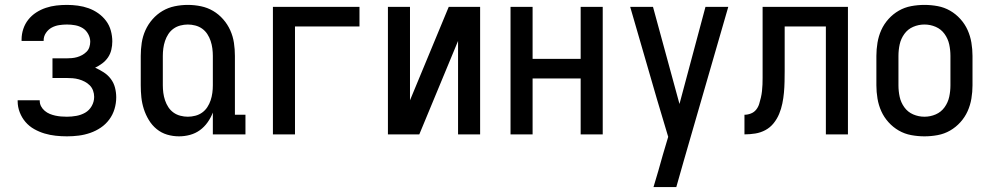

<svg xmlns="http://www.w3.org/2000/svg" viewBox="-20 -548 4040 783"><path d="M253 8Q230 8 207 5.5Q184 3 162 -3.5Q140 -10 119.5 -21.5Q99 -33 84 -50.5Q69 -68 60.5 -90Q52 -112 52 -135V-139H142V-137Q142 -125 147.5 -114.5Q153 -104 162.5 -96Q172 -88 183 -83.5Q194 -79 205.5 -76.5Q217 -74 229 -73Q241 -72 253 -72Q272 -72 291.5 -75.5Q311 -79 327.5 -88.5Q344 -98 354 -115.5Q364 -133 364 -153Q364 -166 359.5 -178.5Q355 -191 346 -200Q337 -209 325.5 -215Q314 -221 301.5 -224.5Q289 -228 276 -229Q263 -230 250 -230H194V-310H250Q261 -310 272.5 -311Q284 -312 294.5 -315Q305 -318 315 -323.5Q325 -329 333 -337Q341 -345 344.5 -356Q348 -367 348 -378Q348 -394 339.5 -409.5Q331 -425 317 -433.5Q303 -442 286.5 -445Q270 -448 253 -448Q237 -448 221 -445.5Q205 -443 191 -435.5Q177 -428 167.5 -414Q158 -400 158 -384V-381H68V-387Q68 -409 75 -430Q82 -451 95.5 -468Q109 -485 127.5 -497Q146 -509 167 -516Q188 -523 209.5 -525.5Q231 -528 253 -528Q275 -528 297.5 -525Q320 -522 341 -514.5Q362 -507 380.5 -494Q399 -481 412.5 -463Q426 -445 432 -423Q438 -401 438 -379Q438 -362 434 -345Q430 -328 420.5 -314Q411 -300 397 -289.5Q383 -279 368 -272Q386 -264 403 -253Q420 -242 432 -226Q444 -210 449 -190.5Q454 -171 454 -151Q454 -127 447 -103.5Q440 -80 425.5 -60.5Q411 -41 391 -27.5Q371 -14 348 -6Q325 2 301 5Q277 8 253 8Z M710 8Q685 8 661.5 1Q638 -6 619 -21.5Q600 -37 587 -58.5Q574 -80 566.5 -103.5Q559 -127 556.5 -151Q554 -175 554 -200V-320Q554 -347 558 -373.5Q562 -400 573 -424.5Q584 -449 602 -469.5Q620 -490 643 -503.5Q666 -517 692.5 -522.5Q719 -528 746 -528Q773 -528 799.5 -522.5Q826 -517 849 -503.5Q872 -490 890 -469.5Q908 -449 919 -424.5Q930 -400 934 -373.5Q938 -347 938 -320V-80H981V0H848V-89Q840 -68 826.5 -49Q813 -30 795 -17Q777 -4 755 2Q733 8 710 8ZM746 -72Q761 -72 776.5 -76Q792 -80 804.5 -89Q817 -98 825.5 -111Q834 -124 839 -139Q844 -154 846 -169.5Q848 -185 848 -200V-320Q848 -335 846 -350.5Q844 -366 839 -381Q834 -396 825.5 -409Q817 -422 804.5 -431Q792 -440 776.5 -444Q761 -448 746 -448Q731 -448 715.5 -444Q700 -440 687.5 -431Q675 -422 666.5 -409Q658 -396 653 -381Q648 -366 646 -350.5Q644 -335 644 -320V-200Q644 -185 646 -169.5Q648 -154 653 -139Q658 -124 666.5 -111Q675 -98 687.5 -89Q700 -80 715.5 -76Q731 -72 746 -72Z M1093 0V-520H1446V-440H1183V0Z M1562 0V-520H1652V-139L1810 -520H1938V0H1848V-381L1690 0Z M2062 0V-520H2152V-308H2348V-520H2438V0H2348V-228H2152V0Z M2645 215Q2655 182 2664.5 149.5Q2674 117 2683 84L2705 10L2659 -144L2550 -520H2643L2751 -124L2857 -520H2950L2769 106L2738 215Z M3348 0V-440H3180V-259Q3180 -237 3179.5 -214.5Q3179 -192 3177 -170Q3175 -148 3170.5 -126Q3166 -104 3157.5 -83.5Q3149 -63 3135 -45.5Q3121 -28 3101.5 -17.5Q3082 -7 3060 -3.5Q3038 0 3016 0V-80Q3029 -80 3042 -85Q3055 -90 3063.5 -100.5Q3072 -111 3076 -124Q3080 -137 3083 -150Q3086 -163 3087.5 -176.5Q3089 -190 3089.5 -203.5Q3090 -217 3090 -230.5Q3090 -244 3090 -258V-520H3438V0Z M3750 8Q3723 8 3696 3Q3669 -2 3645.5 -15.5Q3622 -29 3603.5 -49.5Q3585 -70 3574 -94.5Q3563 -119 3558.5 -146Q3554 -173 3554 -200V-320Q3554 -347 3558.5 -374Q3563 -401 3574 -425.5Q3585 -450 3603.5 -470.5Q3622 -491 3645.5 -504.5Q3669 -518 3696 -523Q3723 -528 3750 -528Q3777 -528 3804 -523Q3831 -518 3854.5 -504.5Q3878 -491 3896.5 -470.5Q3915 -450 3926 -425.5Q3937 -401 3941.5 -374Q3946 -347 3946 -320V-200Q3946 -173 3941.5 -146Q3937 -119 3926 -94.5Q3915 -70 3896.5 -49.5Q3878 -29 3854.5 -15.5Q3831 -2 3804 3Q3777 8 3750 8ZM3750 -72Q3774 -72 3796 -81.5Q3818 -91 3832 -110.5Q3846 -130 3851 -153Q3856 -176 3856 -200V-320Q3856 -344 3851 -367Q3846 -390 3832 -409.5Q3818 -429 3796 -438.5Q3774 -448 3750 -448Q3726 -448 3704 -438.5Q3682 -429 3668 -409.5Q3654 -390 3649 -367Q3644 -344 3644 -320V-200Q3644 -176 3649 -153Q3654 -130 3668 -110.5Q3682 -91 3704 -81.5Q3726 -72 3750 -72Z"/></svg>

Font: Iosevka Bendy Medium
Style: Regular
Weight: 500
Monospace: yes
Designer: Belleve Invis
Foundry: Belleve Invis
Version: Version 30.1.2